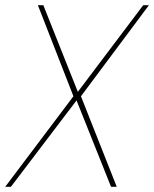

<svg xmlns="http://www.w3.org/2000/svg" viewBox="-22 -720 594 740"><path d="M-2 0 261 -349 124 -700H145L278 -366L530 -700H552L290 -349L428 0H406L273 -333L20 0Z"/></svg>

Font: DM Sans Thin
Style: Italic
Weight: 250
Italic angle: -10°
Designer: Colophon Foundry, Jonny Pinhorn
Foundry: Colophon Foundry
Version: Version 4.004;gftools[0.9.30]